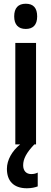

<svg xmlns="http://www.w3.org/2000/svg" viewBox="-20 -773 275 1028"><path d="M118 -753C77 -753 56 -730 56 -685C56 -641 78 -618 118 -618C158 -618 179 -641 179 -685C179 -729 160 -753 118 -753ZM104 112C104 78 121 45 164 0H173V-543H62V0H88C45 35 17 83 17 131C17 195 52 235 124 235C149 235 169 230 182 225V151C174 155 164 159 147 159C120 159 104 141 104 112Z"/></svg>

Font: Noto Sans Sinhala UI ExtraCondensed SemiBold
Style: Regular
Weight: 600
Width: 2
Designer: Jelle Bosma - Monotype Design Team
Foundry: Monotype Imaging Inc.
Version: Version 2.006